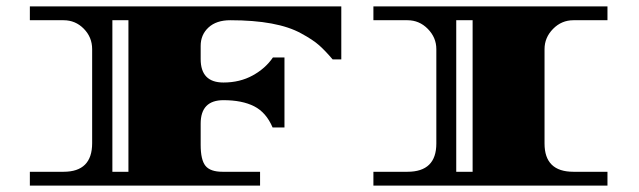

<svg xmlns="http://www.w3.org/2000/svg" viewBox="-20 -578 1991 598"><path d="M673 -43H790V0H73V-43H178Q267 -43 267 -132V-425Q267 -462 241 -488.5Q215 -515 178 -515H73V-558H1043V-393H1016Q994 -419 974.5 -436.5Q955 -454 918 -474Q844 -515 697 -515Q654 -515 629.5 -492.5Q605 -470 605 -435V-394Q605 -321 676 -321Q727 -321 767 -343Q807 -365 830 -399H866V-181H829Q809 -228 771.5 -247Q734 -266 676 -266Q605 -266 605 -193V-127Q605 -80 620 -61.5Q635 -43 673 -43ZM330 -43H380V-515H330ZM1676 -425V-131Q1676 -43 1766 -43H1872V0H1143V-43H1249Q1339 -43 1339 -131V-425Q1339 -461 1312.5 -488Q1286 -515 1249 -515H1143V-558H1872V-515H1766Q1729 -515 1702.5 -488Q1676 -461 1676 -425ZM1452 -43V-515H1401V-43Z"/></svg>

Font: Diplomata SC
Style: Regular
Weight: 400
Width: 7
Designer: Eduardo Rodriguez Tunni
Foundry: Eduardo Rodriguez Tunni
Version: Version 1.001